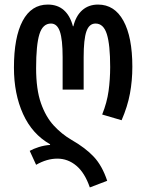

<svg xmlns="http://www.w3.org/2000/svg" viewBox="-20 -570 640 840"><path d="M373 250Q351 186 314 155Q277 124 231 124Q185 124 138 151L110 90Q126 81 149.5 73.5Q173 66 199 64V61Q121 17 81 -71Q41 -159 41 -274Q41 -407 79 -478.5Q117 -550 189 -550Q232 -550 259.5 -525.5Q287 -501 299 -455H301Q312 -501 340 -525.5Q368 -550 409 -550Q481 -550 520 -479Q559 -408 559 -278Q559 -217 548.5 -160.5Q538 -104 512 -44L427 -69Q448 -121 455 -172Q462 -223 462 -277Q462 -374 447.5 -420.5Q433 -467 398 -467Q370 -467 358 -432.5Q346 -398 346 -320V-178H254V-320Q254 -397 242 -432Q230 -467 203 -467Q167 -467 152.5 -420.5Q138 -374 138 -272Q138 -179 159 -119Q180 -59 215 -21Q250 17 293 42Q354 77 390.5 116Q427 155 449 221Z"/></svg>

Font: Noto Sans Georgian ExtraCondensed Medium
Style: Regular
Weight: 500
Width: 2
Designer: Monotype Design Team, Akaki Razmadze
Foundry: Google LLC
Version: Version 2.005; ttfautohint (v1.8.4.7-5d5b)